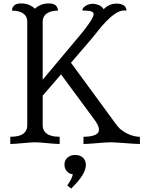

<svg xmlns="http://www.w3.org/2000/svg" viewBox="-20 -840 836 1120"><path d="M229 -111Q229 -87 240 -73Q251 -59 266.5 -52.5Q282 -46 299 -44Q316 -42 328 -42V0Q316 0 296.5 -1.5Q277 -3 256 -5Q235 -7 215.5 -8.5Q196 -10 184 -10Q172 -10 152.5 -8.5Q133 -7 112 -5Q91 -3 71.5 -1.5Q52 0 40 0V-42Q53 -42 70.5 -44Q88 -46 103 -52.5Q118 -59 128.5 -73Q139 -87 139 -111V-714Q139 -745 115.5 -761.5Q92 -778 50 -778Q50 -795 62 -807.5Q74 -820 104 -820Q130 -820 150.5 -811Q171 -802 184 -789Q197 -802 217.5 -811Q238 -820 264 -820Q294 -820 306 -807.5Q318 -795 318 -778Q277 -778 253 -761.5Q229 -745 229 -714V-375L447 -635Q456 -645 469 -662Q482 -679 495 -697Q508 -715 517 -731Q526 -747 526 -757Q526 -766 518.5 -770.5Q511 -775 500.5 -776.5Q490 -778 479 -778Q468 -778 460 -779Q461 -789 468 -796.5Q475 -804 484.5 -809Q494 -814 505 -816Q516 -818 526 -818Q543 -816 558.5 -809.5Q574 -803 585 -786Q596 -799 615.5 -809Q635 -819 661 -819Q684 -819 700.5 -809.5Q717 -800 718 -778Q715 -778 713 -778.5Q711 -779 706 -779Q679 -779 651.5 -760Q624 -741 599 -715Q574 -689 552.5 -661.5Q531 -634 517 -617L394 -474L660 -111Q674 -92 692 -79Q710 -66 729 -57.5Q748 -49 765.5 -45.5Q783 -42 796 -42V0Q784 0 760.5 -1.5Q737 -3 711 -5Q685 -7 661.5 -8.5Q638 -10 626 -10Q614 -10 592 -8.5Q570 -7 546 -5Q522 -3 500.5 -1.5Q479 0 467 0V-42Q479 -42 494.5 -43.5Q510 -45 524 -49Q538 -53 547.5 -61Q557 -69 557 -83Q557 -100 546 -118.5Q535 -137 530 -143L336 -406L229 -282ZM356 120Q356 95 373.5 79.5Q391 64 419 64Q447 64 464 80Q481 96 481 122Q481 177 395 260L372 241Q398 208 405 177Q383 174 369.5 158.5Q356 143 356 120Z"/></svg>

Font: Milonga
Style: Regular
Weight: 400
Designer: Pablo Impallari, Brenda Gallo, Rodrigo Fuenzalida
Foundry: Pablo Impallari, Brenda Gallo, Rodrigo Fuenzalida
Version: Version 1.000; ttfautohint (v0.93) -l 8 -r 50 -G 200 -x 14 -